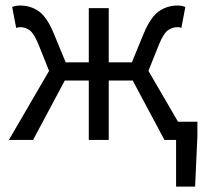

<svg xmlns="http://www.w3.org/2000/svg" viewBox="-20 -516 767 708"><path d="M629.3 172V0H603.1V-67H707.9V-14.9L699.5 172ZM12.8 0 161 -254.7 122.2 -351.5Q105.8 -392 89.9 -403.9Q73.9 -415.7 55.8 -415.7Q50.8 -415.7 47.7 -415.4Q44.6 -415 39.6 -413L24.9 -490.1Q37 -495.6 53.8 -495.6Q92.7 -495.6 122.8 -474.6Q152.8 -453.6 177.6 -394.1L222.2 -286.1H307.4V-486.1H381V-286.1H466.2L510.7 -394.1Q535.9 -453.6 566.3 -474.6Q596.6 -495.6 634.6 -495.6Q651.4 -495.6 663.4 -490.1L648.8 -413Q644.8 -415 641.2 -415.4Q637.6 -415.7 632.6 -415.7Q615 -415.7 598.8 -403.9Q582.6 -392 566.1 -351.5L527.3 -254.7L675.5 0H586.3L469.4 -219.1H381V0H307.4V-219.1H218.9L102 0Z"/></svg>

Font: Source Sans Variable
Style: Regular
Weight: 200
Designer: Paul D. Hunt
Foundry: Adobe Systems Incorporated
Version: Version 3.006;hotconv 1.0.111;makeotfexe 2.5.65597